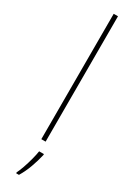

<svg xmlns="http://www.w3.org/2000/svg" viewBox="-259 -773 724 1008"><g transform="rotate(30 103.5 -269.5)"><path d="M117 0H91V-760H117ZM142 67Q133 106 118.5 146Q104 186 83 221H66V215Q74 200 84 171.5Q94 143 102 112.5Q110 82 113 61H142Z"/></g></svg>

Font: Noto Sans Cherokee Thin
Style: Regular
Weight: 100
Designer: Monotype Design Team
Foundry: Monotype Imaging Inc.
Version: Version 2.001; ttfautohint (v1.8.4.7-5d5b)